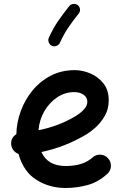

<svg xmlns="http://www.w3.org/2000/svg" viewBox="-20 -896 622 964"><path d="M518.6 -22.9Q472.2 19.5 417.5 33.7Q362.8 47.9 310.1 47.9Q227.5 47.9 162.4 6.6Q97.2 -34.7 73.2 -123Q58.1 -128.4 47.6 -141.6Q37.1 -154.8 36.1 -171.9Q34.2 -204.6 62 -222.2Q63.5 -281.7 84.5 -338.9Q105.5 -396 143.8 -442.4Q182.1 -488.8 235.6 -516.4Q289.1 -543.9 355.5 -543.9Q394 -543.9 433.3 -527.3Q472.7 -510.7 499.3 -477.3Q525.9 -443.8 525.9 -393.1Q525.9 -348.1 505.9 -313.7Q485.8 -279.3 459.7 -256.1Q433.6 -232.9 415.5 -222.2Q306.6 -157.2 188 -132.8Q219.2 -62.5 310.1 -62.5Q397 -62.5 444.3 -105Q461.4 -120.6 484.4 -119.4Q507.3 -118.2 522.5 -101.1Q538.1 -84.5 536.9 -61.3Q535.6 -38.1 518.6 -22.9ZM352.5 -433.6Q307.1 -433.6 268.1 -408Q229 -382.3 203.4 -338.9Q177.7 -295.4 173.3 -242.2Q222.7 -252 268.3 -269Q314 -286.1 354.5 -310.1Q418.5 -348.1 418.5 -384.3Q418.5 -407.2 399.7 -420.4Q380.9 -433.6 352.5 -433.6ZM370.6 -870.1Q380.4 -862.3 381.6 -849.6Q382.8 -836.9 375 -827.6Q347.7 -793.5 324.2 -759.5Q300.8 -725.6 280.8 -681.2Q275.9 -670.4 263.7 -665.8Q251.5 -661.1 240.2 -666Q229.5 -670.9 224.9 -683.1Q220.2 -695.3 225.1 -706.5Q247.6 -755.9 273.9 -793.5Q300.3 -831.1 327.6 -865.2Q335.4 -875 348.4 -876.2Q361.3 -877.4 370.6 -870.1Z"/></svg>

Font: Mikhak-FD SemiBold
Style: Regular
Weight: 600
Designer: Amin Abedi
Version: Version 3.2